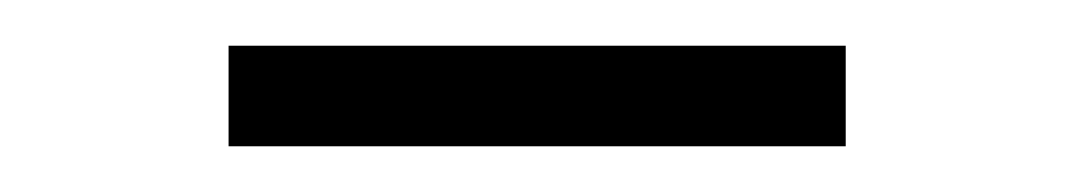

<svg xmlns="http://www.w3.org/2000/svg" viewBox="-20 -727 470 84"><path d="M350 -663V-707H80V-663Z"/></svg>

Font: AllPunType ExtraLight
Style: Regular
Weight: 280
Version: 1.0